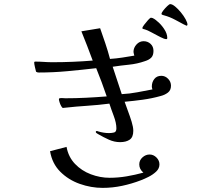

<svg xmlns="http://www.w3.org/2000/svg" viewBox="-20 -867 1040 932"><path d="M754 -69Q754 -49 738 -34Q722 -19 701 -8.5Q680 2 664 8Q620 25 573 35Q526 45 478 45Q422 45 367 25.5Q312 6 272.5 -33.5Q233 -73 223 -133L303 -154Q312 -105 344 -71.5Q376 -38 421 -21Q466 -4 512 -4Q553 -4 594.5 -11Q636 -18 676 -29Q656 -46 656 -69Q656 -89 671.5 -103Q687 -117 706 -117Q725 -117 739.5 -102.5Q754 -88 754 -69ZM810 -451Q810 -429 795 -417.5Q780 -406 760 -401Q717 -389 673 -383Q629 -377 585 -373Q591 -355 601 -328.5Q611 -302 619 -276Q627 -250 627 -232Q627 -201 609.5 -189Q592 -177 563 -177Q535 -177 508.5 -189Q482 -201 458 -215Q456 -216 450.5 -219.5Q445 -223 445 -226Q445 -231 450 -231Q453 -231 457 -229Q484 -221 509 -221Q523 -221 534 -224Q545 -227 545 -244Q545 -270 532 -304.5Q519 -339 511 -364Q457 -357 403 -353.5Q349 -350 295 -344Q293 -344 290.5 -343.5Q288 -343 286 -343Q282 -343 277 -352Q272 -361 269 -371Q266 -381 266 -385Q266 -390 272 -390.5Q278 -391 280 -391Q285 -391 289 -390.5Q293 -390 297 -390Q347 -390 397.5 -392.5Q448 -395 498 -399Q486 -434 473.5 -468Q461 -502 447 -536Q377 -528 307.5 -521.5Q238 -515 168 -515Q160 -515 155 -519Q153 -526 149.5 -541.5Q146 -557 146 -563Q146 -568 151 -568Q172 -568 193 -566.5Q214 -565 235 -565Q284 -565 332.5 -567Q381 -569 430 -573Q417 -609 403 -644.5Q389 -680 375 -715L466 -730Q479 -693 491.5 -656Q504 -619 514 -581Q544 -583 573.5 -587.5Q603 -592 632 -597Q631 -602 629.5 -606.5Q628 -611 628 -615Q628 -635 642.5 -651Q657 -667 677 -667Q697 -667 711 -654Q725 -641 725 -620Q725 -598 714 -587Q703 -576 683 -570Q646 -557 606 -553Q566 -549 527 -543L571 -410Q609 -412 646 -419Q683 -426 720 -433Q717 -441 717 -447Q717 -468 729 -483.5Q741 -499 763 -499Q782 -499 796 -484.5Q810 -470 810 -451ZM792 -683Q792 -677 787 -677Q778 -677 757.5 -687.5Q737 -698 716 -709.5Q695 -721 684 -724Q682 -725 676.5 -726Q671 -727 671 -731Q671 -735 680 -747Q689 -759 699 -770Q709 -781 713 -781Q720 -781 729 -775Q738 -769 743 -764Q760 -751 776 -727.5Q792 -704 792 -683ZM890 -747Q890 -744 886 -742Q883 -743 871 -749Q859 -755 847 -762Q835 -769 830 -771Q804 -785 778 -792Q775 -793 769.5 -794.5Q764 -796 764 -800Q764 -805 772.5 -816Q781 -827 791.5 -837Q802 -847 806 -847Q816 -847 830 -835.5Q844 -824 858 -807Q872 -790 881 -773.5Q890 -757 890 -747Z"/></svg>

Font: Kaisei Decol
Style: Regular
Weight: 400
Designer: Font-Kai, 金井和夫
Foundry: KAZUO KANAI
Version: Version 5.003